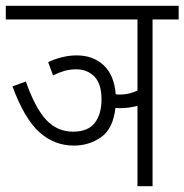

<svg xmlns="http://www.w3.org/2000/svg" viewBox="-20 -642 636 662"><path d="M146 -428Q170 -439 195 -445Q220 -451 244 -451Q302 -451 338 -416.5Q374 -382 379 -317Q385 -316 393 -316Q426 -316 454 -330V-575H0V-622H596V-575H506V0H454V-277Q425 -269 390 -269Q384 -269 378 -270Q370 -198 328.5 -169Q287 -140 235 -140Q167 -140 115.5 -186.5Q64 -233 23 -344L69 -361Q102 -268 140 -228Q178 -188 232 -188Q283 -188 306.5 -218Q330 -248 330 -299Q330 -353 305.5 -378Q281 -403 242 -403Q221 -403 202 -397.5Q183 -392 163 -382Z"/></svg>

Font: Noto Sans Devanagari UI Condensed Light
Style: Regular
Weight: 300
Width: 3
Designer: Jelle Bosma - Monotype Design Team
Foundry: Monotype Imaging Inc.
Version: Version 2.004; ttfautohint (v1.8.4.7-5d5b)